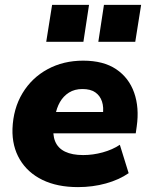

<svg xmlns="http://www.w3.org/2000/svg" viewBox="-20 -754 610 785"><path d="M299 11Q214 11 153.5 -18.5Q93 -48 61 -102Q29 -156 31 -227Q34 -310 72 -373Q110 -436 174.5 -471Q239 -506 320 -506Q403 -506 455 -471Q507 -436 528.5 -375Q550 -314 539 -237L535 -209H176L189 -296H415L400 -283Q405 -315 397 -339Q389 -363 369.5 -376.5Q350 -390 317 -390Q285 -390 262 -375.5Q239 -361 225 -336.5Q211 -312 206 -281L200 -245Q194 -204 205.5 -176Q217 -148 246 -134Q275 -120 320 -120Q360 -120 400 -131Q440 -142 470 -162L506 -46Q467 -19 413 -4Q359 11 299 11ZM382 -583 405 -734H557L533 -583ZM169 -583 193 -734H344L321 -583Z"/></svg>

Font: Nunito Sans 11pt Black
Style: Italic
Weight: 900
Italic angle: -9°
Version: Version 3.101;gftools[0.9.27]